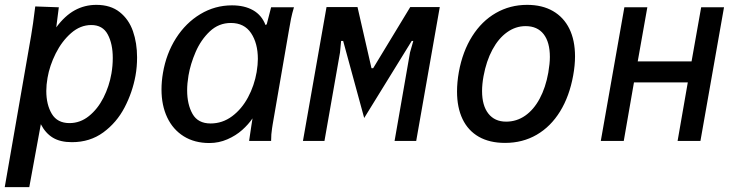

<svg xmlns="http://www.w3.org/2000/svg" viewBox="-26 -580 3046 790"><path d="M117 -538 119 -553.5 216 -550 205.5 -467.5Q241 -515.5 281.8 -537.8Q322.5 -560 370.5 -560Q429 -560 466.5 -530.2Q504 -500.5 521 -451.8Q538 -403 538 -344Q538 -304 531.5 -268.5Q519 -200 486.5 -137.8Q454 -75.5 399 -35.2Q344 5 270 5Q222 5 191.5 -13.5Q161 -32 142 -69L94.5 190H-6.5L102 -433Q110.5 -483 117 -538ZM432.5 -277.5Q438 -309 438 -341.5Q438 -400 417.2 -438.5Q396.5 -477 349.5 -477Q304.5 -477 266.5 -443.8Q228.5 -410.5 203.2 -360Q178 -309.5 169.5 -259.5Q164.5 -231 164.5 -206Q164.5 -149.5 187.2 -111.5Q210 -73.5 260 -73.5Q304 -73.5 340 -102.5Q376 -131.5 399.8 -178.2Q423.5 -225 432.5 -277.5Z M638.5 -212Q638.5 -245 644.5 -280Q658 -359.5 698.2 -422.8Q738.5 -486 798.5 -522Q858.5 -558 928.5 -558Q980 -558 1015.5 -537.8Q1051 -517.5 1066.5 -477L1071.5 -480L1089.5 -550H1183.5Q1176 -525 1171.5 -503.2Q1167 -481.5 1162.5 -453.5L1096 -68.5Q1095.5 -65 1093.5 -52.5Q1091.5 -40 1090.5 -27.5Q1089.5 -15 1089.5 0H999Q1000.5 -11.5 1003.5 -30.8Q1006.5 -50 1008 -61L1013 -93Q996.5 -68.5 970.5 -45.2Q944.5 -22 909.5 -6.8Q874.5 8.5 835.5 8.5Q774.5 8.5 730 -19.2Q685.5 -47 662 -96.8Q638.5 -146.5 638.5 -212ZM1030 -283.5Q1035 -314.5 1035 -337.5Q1035 -402 1007 -443.8Q979 -485.5 924 -485.5Q874 -485.5 837.2 -450.8Q800.5 -416 779 -366.2Q757.5 -316.5 749.5 -269Q744 -236 744 -208.5Q744 -150.5 766.2 -111.2Q788.5 -72 840.5 -72Q889 -72 928.8 -101.5Q968.5 -131 994.5 -179.5Q1020.5 -228 1030 -283.5Z M1317.5 -551H1445L1502.5 -299.5H1509.5L1662 -551H1783.5L1686.5 0H1597.5L1661 -364L1674.5 -411.5H1668L1472.5 -94.5L1386 -411.5H1377.5L1373 -364L1309 0H1220.5Z M1854.5 -203.5Q1854.5 -241.5 1862 -284Q1877.5 -368.5 1916.8 -430.8Q1956 -493 2014.2 -526.5Q2072.5 -560 2143 -560Q2205 -560 2249.2 -534.5Q2293.5 -509 2316.8 -461.5Q2340 -414 2340 -348Q2340 -311.5 2332.5 -270Q2317 -184 2278.5 -121.5Q2240 -59 2182.2 -25.5Q2124.5 8 2052 8Q1988.5 8 1944.2 -17.2Q1900 -42.5 1877.2 -90Q1854.5 -137.5 1854.5 -203.5ZM2230 -281Q2236.5 -319 2236.5 -345.5Q2236.5 -406.5 2210.8 -439.5Q2185 -472.5 2136.5 -472.5Q2095.5 -472.5 2060.2 -447.2Q2025 -422 2000 -375.5Q1975 -329 1963.5 -266.5Q1957.5 -233.5 1957.5 -205.5Q1957.5 -145.5 1983.5 -112.5Q2009.5 -79.5 2056.5 -79.5Q2099.5 -79.5 2134.8 -104Q2170 -128.5 2194.5 -174Q2219 -219.5 2230 -281Z M2543 -550H2637.5L2598 -327.5H2819.5L2859 -550H2953L2856 0H2762L2804 -241H2582.5L2540.5 0H2446Z"/></svg>

Font: JuliaMono MediumItalic
Style: Regular
Weight: 500
Italic angle: -9°
Monospace: yes
Designer: cormullion
Foundry: corm
Version: Version 0.049; ttfautohint (v1.8.4)